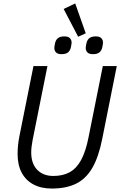

<svg xmlns="http://www.w3.org/2000/svg" viewBox="-20 -1081 697 1113"><path d="M174 -698H255L169 -269Q165 -247 163 -230.5Q161 -214 161 -197Q161 -133 195.5 -97Q230 -61 289 -61Q345 -61 384.5 -83Q424 -105 450.5 -154Q477 -203 493 -284L576 -698H657L573 -278Q552 -171 515 -107.5Q478 -44 420.5 -16Q363 12 280 12Q218 12 173.5 -12Q129 -36 105.5 -80.5Q82 -125 82 -189Q82 -212 84.5 -238Q87 -264 93 -294ZM433 -868 349 -1029 416 -1061 477 -888ZM337 -767Q314 -767 304.5 -777.5Q295 -788 295 -802Q295 -805 295.5 -810.5Q296 -816 299 -830Q303 -849 315.5 -859.5Q328 -870 353 -870Q376 -870 385.5 -859.5Q395 -849 395 -835Q395 -832 394.5 -826.5Q394 -821 391 -807Q387 -788 374.5 -777.5Q362 -767 337 -767ZM519 -767Q496 -767 486.5 -777.5Q477 -788 477 -802Q477 -805 477.5 -810.5Q478 -816 481 -830Q485 -849 497.5 -859.5Q510 -870 535 -870Q558 -870 567.5 -859.5Q577 -849 577 -835Q577 -832 576.5 -826.5Q576 -821 573 -807Q569 -788 556.5 -777.5Q544 -767 519 -767Z"/></svg>

Font: IBM Plex Sans Var
Style: Italic
Weight: 400
Italic angle: -11.31°
Designer: Mike Abbink, Paul van der Laan, Pieter van Rosmalen
Foundry: Bold Monday
Version: Version 1.001